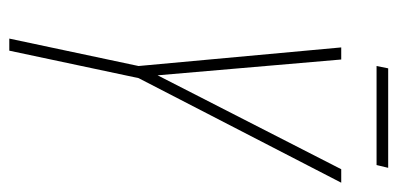

<svg xmlns="http://www.w3.org/2000/svg" viewBox="-241 -614 855 413"><g transform="rotate(90 186.5 -407.5)"><path d="M122 -790H335L341 -815H127ZM63 0H89L148 -278L373 -714H344L142 -319L108 -714H82L122 -278Z"/></g></svg>

Font: Noto Sans ExtraCondensed Thin
Style: Italic
Weight: 100
Width: 2
Italic angle: -12°
Designer: Monotype Design Team
Foundry: Monotype Imaging Inc.
Version: Version 2.013